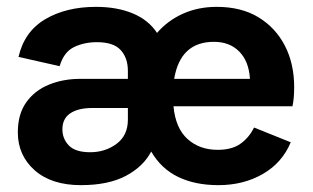

<svg xmlns="http://www.w3.org/2000/svg" viewBox="-20 -530 913 560"><path d="M216 10Q130 10 81 -33.5Q32 -77 32 -144Q32 -197 56.5 -231.5Q81 -266 122.5 -283Q164 -300 214 -300H353V-323Q353 -361 332 -384Q311 -407 263 -407Q225 -407 195.5 -392.5Q166 -378 154 -337L34 -364Q51 -438 112 -474Q173 -510 260 -510Q321 -510 367 -491Q413 -472 438 -434Q469 -470 513.5 -490Q558 -510 612 -510Q684 -510 734 -479.5Q784 -449 811 -396.5Q838 -344 838 -276Q838 -242 833 -220H486Q492 -156 527 -124.5Q562 -93 615 -93Q656 -93 681 -110.5Q706 -128 721 -158L828 -115Q803 -55 746.5 -22.5Q690 10 617 10Q549 10 499.5 -14Q450 -38 421 -88Q398 -44 347 -17Q296 10 216 10ZM488 -300H709Q706 -351 678 -379.5Q650 -408 604 -408Q506 -408 488 -300ZM243 -86Q287 -86 320 -110.5Q353 -135 353 -181V-215H249Q208 -215 185 -199.5Q162 -184 162 -153Q162 -125 181 -105.5Q200 -86 243 -86Z"/></svg>

Font: Prodigy Sans SemiBold
Style: Regular
Weight: 600
Designer: Wei Huang
Foundry: Wei Huang
Version: Version 1.003; ttfautohint (v1.8.3)